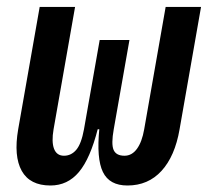

<svg xmlns="http://www.w3.org/2000/svg" viewBox="-20 -538 626 567"><path d="M356.4 9.8Q303.2 9.8 283.9 -30Q264.6 -69.8 273.4 -158.2H273.9L315.9 -156.2Q308.1 -112.8 315.4 -95.5Q322.8 -78.1 347.7 -78.1Q369.6 -78.1 384.5 -98.6Q399.4 -119.1 405.8 -156.2L469.2 -517.6H573.7L510.3 -156.2Q496.6 -76.7 457 -33.4Q417.5 9.8 356.4 9.8ZM128.9 9.8Q68.4 9.8 44.2 -33.4Q20 -76.7 33.7 -156.2L97.2 -517.6H201.7L138.2 -156.2Q131.8 -119.1 139.6 -98.6Q147.5 -78.1 168.9 -78.1Q190.4 -78.1 205.3 -95.7Q220.2 -113.3 228 -156.2L268.6 -158.2H269Q246.6 -69.8 213.1 -30Q179.7 9.8 128.9 9.8ZM228 -156.2 274.4 -419.9H362.3L315.9 -156.2Z"/></svg>

Font: Cascadia Mono NF
Style: Italic
Weight: 400
Italic angle: -10°
Monospace: yes
Designer: Aaron Bell
Foundry: Saja Typeworks
Version: Version 2404.023